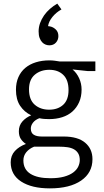

<svg xmlns="http://www.w3.org/2000/svg" viewBox="-20 -809 576 1059"><path d="M68 -314Q68 -353 81.5 -383.5Q95 -414 119.5 -434.5Q144 -455 178 -465.5Q212 -476 252 -476Q269 -476 282.5 -474Q296 -472 309 -470H506V-417H464L380 -426Q403 -407 416.5 -377.5Q430 -348 430 -315Q430 -276 416.5 -245.5Q403 -215 379.5 -194Q356 -173 323 -162.5Q290 -152 251 -152Q237 -152 223.5 -153Q210 -154 197 -157Q174 -148 162 -132.5Q150 -117 150 -100Q150 -76 166 -66Q182 -56 210 -56H331Q409 -56 449.5 -22Q490 12 490 69Q490 144 427.5 187Q365 230 255 230Q155 230 97 192.5Q39 155 39 86Q39 49 62 24Q85 -1 123 -15Q106 -26 95 -42.5Q84 -59 84 -85Q84 -117 103.5 -139Q123 -161 152 -173Q114 -191 91 -225.5Q68 -260 68 -314ZM168 0Q141 11 125 30.5Q109 50 109 76Q109 125 147.5 149.5Q186 174 258 174Q302 174 333 165.5Q364 157 383.5 142.5Q403 128 411.5 110Q420 92 420 74Q420 52 411.5 37.5Q403 23 388 14.5Q373 6 352 3Q331 0 306 0ZM358 -312Q358 -368 329 -396Q300 -424 252 -424Q204 -424 172 -397Q140 -370 140 -316Q140 -259 171.5 -231.5Q203 -204 251 -204Q299 -204 328.5 -231Q358 -258 358 -312ZM257 -663Q273 -660 287.5 -646.5Q302 -633 302 -610Q302 -589 288.5 -574Q275 -559 252 -559Q242 -559 231.5 -563Q221 -567 212.5 -576Q204 -585 198.5 -599.5Q193 -614 193 -636Q193 -659 201 -681.5Q209 -704 223 -724Q237 -744 256 -760.5Q275 -777 296 -789L319 -757Q290 -741 269.5 -716Q249 -691 245 -665Z"/></svg>

Font: Mukta Vaani Light
Style: Regular
Weight: 300
Designer: Noopur Datye, Girish Dalvi, Yashodeep Gholap, Pallavi Karambelkar
Foundry: Ek Type
Version: Version 2.538;PS 1.000;hotconv 16.6.51;makeotf.lib2.5.65220;